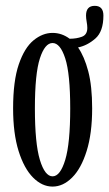

<svg xmlns="http://www.w3.org/2000/svg" viewBox="-20 -644 383 674"><path d="M164.5 11Q127.5 11 96 -20.8Q64.5 -52.5 45.2 -114Q26 -175.5 26 -263.5Q26 -360 46 -418.2Q66 -476.5 97.8 -502.5Q129.5 -528.5 164.5 -528.5Q197 -528.5 224.5 -508Q248.5 -508 267.5 -515Q286.5 -522 286.5 -546Q286.5 -555.5 284.2 -567.8Q282 -580 282 -589.5Q282 -623.5 312.5 -623.5Q343 -623.5 343 -589.5Q343 -533.5 314.8 -508.8Q286.5 -484 254 -477.5Q276 -446 289.8 -393.8Q303.5 -341.5 303.5 -263.5Q303.5 -175.5 284.2 -114Q265 -52.5 233.2 -20.8Q201.5 11 164.5 11ZM164.5 -25Q191.5 -25 209 -82.8Q226.5 -140.5 226.5 -263.5Q226.5 -385 209 -439Q191.5 -493 164.5 -493Q137.5 -493 120 -439Q102.5 -385 102.5 -263.5Q102.5 -140.5 120 -82.8Q137.5 -25 164.5 -25Z"/></svg>

Font: Imbue 10pt
Style: Regular
Weight: 400
Designer: Tyler Finck
Foundry: Etcetera Type Company
Version: Version 1.102; ttfautohint (v1.8.3)